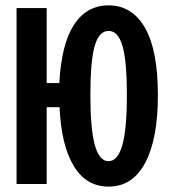

<svg xmlns="http://www.w3.org/2000/svg" viewBox="-20 -689 640 719"><path d="M202.1 -377.9Q210 -524.4 257.3 -596.7Q304.7 -668.9 386.7 -668.9Q474.6 -668.9 522.9 -585Q571.3 -501 571.3 -332.5Q571.3 -168.9 523.9 -79.6Q476.6 9.8 386.7 9.8Q302.2 9.8 255.6 -68.4Q209 -146.5 203.1 -287.6H154.8V0H42V-658.7H154.8V-377.9ZM455.1 -332.5Q455.1 -461.9 438.5 -517.6Q421.9 -573.2 386.7 -573.2Q350.6 -573.2 334.5 -516.4Q318.4 -459.5 318.4 -332.5Q318.4 -205.1 335.2 -145.3Q352.1 -85.4 386.2 -85.4Q420.9 -85.4 438 -145.3Q455.1 -205.1 455.1 -332.5Z"/></svg>

Font: Liberation Mono
Style: Bold
Weight: 700
Monospace: yes
Designer: Steve Matteson
Foundry: Ascender Corporation
Version: Version 2.1.5